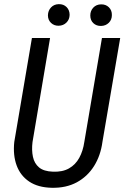

<svg xmlns="http://www.w3.org/2000/svg" viewBox="-20 -894 599 925"><path d="M471.2 -710.9H559.1L473.6 -210.9Q464.8 -144.5 433.1 -94Q401.4 -43.5 349.9 -15.6Q298.3 12.2 229.5 10.7Q163.1 9.3 120.6 -19.3Q78.1 -47.9 60.1 -97.2Q42 -146.5 48.8 -210.4L133.8 -710.9H221.2L136.7 -210Q131.8 -170.4 138.7 -138.4Q145.5 -106.4 168.2 -87.4Q190.9 -68.4 234.9 -66.9Q281.2 -64.9 312.5 -82.8Q343.8 -100.6 361.8 -133.5Q379.9 -166.5 386.2 -210ZM210.9 -820.3Q211.4 -842.8 225.8 -858.2Q240.2 -873.5 263.2 -874Q286.1 -874.5 300.8 -859.9Q315.4 -845.2 315.4 -822.3Q314.9 -799.8 300 -785.2Q285.2 -770.5 262.7 -770Q240.7 -769.5 225.8 -783.7Q210.9 -797.9 210.9 -820.3ZM415 -819.3Q415 -841.8 429.4 -857.2Q443.8 -872.6 466.8 -873Q489.7 -873.5 504.6 -858.9Q519.5 -844.2 519 -821.3Q519 -798.8 504.2 -784.2Q489.3 -769.5 466.8 -769Q444.3 -768.6 429.7 -782.5Q415 -796.4 415 -819.3Z"/></svg>

Font: Roboto Condensed
Style: Italic
Weight: 400
Italic angle: -12°
Designer: Christian Robertson
Foundry: Google
Version: Version 3.0